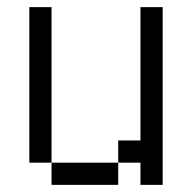

<svg xmlns="http://www.w3.org/2000/svg" viewBox="-20 -520 540 540"><path d="M125 -62.5V0H312.5V-62.5ZM125 -62.5V-500H62.5V-62.5ZM375 -62.5V0H437.5Q437.5 0 437.5 -500H375Q375 -500 375 -125H312.5V-62.5Z"/></svg>

Font: BFUnifontExMono
Style: Regular
Weight: 500
Version: Version 15.0.06